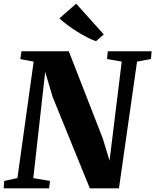

<svg xmlns="http://www.w3.org/2000/svg" viewBox="-31 -1021 842 1041"><path d="M-11 0 -8 -40 63.5 -55.5 151.5 -687 79 -700.5 85.5 -743H342L526 -271L563 -150L629 -687L549.5 -701L553.5 -743H791L787.5 -701L712 -687L614 0H456L254 -496.5L214 -631.5L149.5 -55.5L240 -40L235.5 0ZM489.5 -797.5Q469 -804.5 442 -818.2Q415 -832 387 -849.5Q359 -867 333.8 -886Q308.5 -905 291 -921.5L382 -1001L531.5 -834.5Z"/></svg>

Font: Merriweather 60pt Black
Style: Italic
Weight: 900
Italic angle: -7.8°
Version: Version 2.101